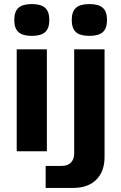

<svg xmlns="http://www.w3.org/2000/svg" viewBox="-20 -742 595 942"><path d="M210 0H62V-500H210ZM283 72Q312 72 328 55.5Q344 39 344 12V-500H493V28Q493 99 452.5 139.5Q412 180 339 180H204V72ZM70.5 -703.5Q91 -722 136 -722Q181 -722 201.5 -703.5Q222 -685 222 -644Q222 -603 201.5 -584.5Q181 -566 136 -566Q91 -566 70.5 -584.5Q50 -603 50 -644Q50 -685 70.5 -703.5ZM419 -722Q464 -722 484.5 -703.5Q505 -685 505 -644Q505 -603 484.5 -584.5Q464 -566 418 -566Q373 -566 352.5 -584.5Q332 -603 332 -644Q332 -685 352.5 -703.5Q373 -722 419 -722Z"/></svg>

Font: Fivo Sans
Style: Regular
Weight: 700
Designer: Alexander Slobzheninov
Foundry: Alexander Slobzheninov
Version: 1.0